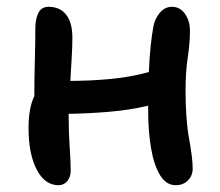

<svg xmlns="http://www.w3.org/2000/svg" viewBox="-20 -534 648 565"><path d="M152 11Q112 11 88 -35Q64 -81 64 -157Q64 -188 68.5 -211.5Q73 -235 81 -251Q81 -302 82.5 -355Q84 -408 84 -451Q84 -478 93 -496Q102 -514 123 -514Q156 -514 174.5 -491Q193 -468 193 -423Q193 -398 191 -364Q189 -330 187 -296Q245 -296 304.5 -301.5Q364 -307 418 -322Q420 -368 423.5 -400Q427 -432 431 -454Q435 -478 450 -496Q465 -514 486 -514Q510 -514 524.5 -493Q539 -472 539 -444Q539 -408 532.5 -365Q526 -322 526 -268Q526 -183 536.5 -125.5Q547 -68 547 -38Q547 -17 533 -3Q519 11 497 11Q469 11 451 -18.5Q433 -48 424.5 -98Q416 -148 416 -209Q416 -217 416 -223Q361 -210 300.5 -205Q240 -200 182 -199Q182 -197 182 -194Q182 -144 185 -102Q188 -60 188 -31Q188 -13 178 -1Q168 11 152 11Z"/></svg>

Font: Shantell Sans Normal
Style: Regular
Weight: 500
Designer: Stephen Nixon, Anya Danilova, Shantell Martin
Foundry: Arrow Type
Version: Version 1.009;[a7da0bfa3]